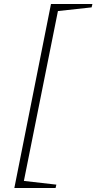

<svg xmlns="http://www.w3.org/2000/svg" viewBox="-20 -749 484 964"><path d="M52 195 236 -729H444L440 -712L239 -690L278 -729L93 194L70 156L263 178L259 195Z"/></svg>

Font: Piazzolla Thin Thin
Style: Italic
Weight: 250
Italic angle: -11.3°
Version: Version 2.005